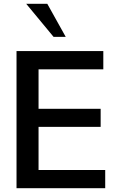

<svg xmlns="http://www.w3.org/2000/svg" viewBox="-20 -991 637 1011"><path d="M524 -626V-722H67V0H534V-96H183V-323H510V-418H183V-626ZM326 -797 229 -971H118L262 -797Z"/></svg>

Font: Perun Medium
Style: Regular
Weight: 500
Foundry: Copyright (c) Stefan Peev, Context Ltd, 2016
Version: Version 1.089